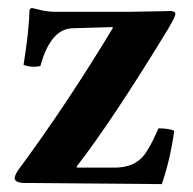

<svg xmlns="http://www.w3.org/2000/svg" viewBox="-20 -466 492 489"><path d="M61 -445.8Q66.4 -444.8 75.2 -442.4Q98.1 -436 120.1 -436H313Q333.5 -436 397 -437.5Q413.1 -438 415 -438Q425.8 -437 426.8 -431.2Q426.8 -423.8 410.2 -396Q409.2 -394.5 409.2 -394Q266.6 -159.7 175.3 -42L175.8 -39.1H272Q322.8 -39.1 347.7 -71.8Q358.4 -86.4 370.1 -109.9L383.8 -139.2Q412.6 -138.7 423.8 -132.8Q413.1 -57.6 392.1 2.9L40 0Q18.1 -1 17.1 -12.2Q18.6 -21.5 25.9 -32.2Q148.9 -198.2 267.6 -395L266.1 -397L164.1 -394Q109.4 -392.1 83.5 -300.3Q83 -298.8 83 -297.9Q60.1 -293 40 -300.8Q53.7 -385.7 55.2 -439.9Q56.2 -443.8 61 -445.8Z"/></svg>

Font: Linux Libertine O
Style: Bold
Weight: 700
Designer: Philipp H. Poll
Foundry: Philipp H. Poll
Version: Version 5.0.0